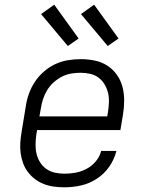

<svg xmlns="http://www.w3.org/2000/svg" viewBox="-20 -790 640 818"><path d="M255 8Q232 8 209.5 5Q187 2 166.5 -6Q146 -14 129 -27Q112 -40 99 -57Q86 -74 78.5 -94.5Q71 -115 68 -137Q65 -159 66.5 -182Q68 -205 72 -228L90 -338Q94 -365 103.5 -391.5Q113 -418 129 -442Q145 -466 167.5 -485.5Q190 -505 216 -517Q242 -529 269.5 -533.5Q297 -538 324 -538Q354 -538 383.5 -532Q413 -526 437 -510.5Q461 -495 477.5 -472Q494 -449 501.5 -421Q509 -393 509 -362.5Q509 -332 504 -302L493 -236H138L135 -218Q132 -197 131.5 -176Q131 -155 135.5 -135.5Q140 -116 150.5 -99Q161 -82 177 -70.5Q193 -59 213.5 -54.5Q234 -50 255 -50Q279 -50 303 -54.5Q327 -59 349.5 -71Q372 -83 388.5 -103Q405 -123 411 -147H476Q467 -111 445.5 -80Q424 -49 392.5 -28.5Q361 -8 325.5 0Q290 8 255 8ZM148 -294H437L440 -312Q443 -332 444 -353Q445 -374 440.5 -393.5Q436 -413 425.5 -430.5Q415 -448 399.5 -459.5Q384 -471 364 -475.5Q344 -480 323 -480Q303 -480 282.5 -476.5Q262 -473 243 -463Q224 -453 208 -438.5Q192 -424 181 -406Q170 -388 163.5 -368Q157 -348 154 -328ZM439 -594 325 -730 381 -770 485 -626ZM269 -594 155 -730 211 -770 315 -626Z"/></svg>

Font: Iosevka Curly Slab LtExObl
Style: Regular
Weight: 300
Width: 7
Italic angle: -9°
Monospace: yes
Designer: Belleve Invis
Foundry: Belleve Invis
Version: Version 11.1.0; ttfautohint (v1.8.3)